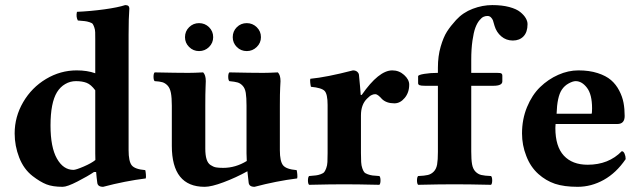

<svg xmlns="http://www.w3.org/2000/svg" viewBox="-20 -718 2500 748"><path d="M351.6 -94.7Q351.1 -103.5 351.1 -120.1V-366.2Q334.5 -388.7 317.4 -395.3Q300.3 -401.9 275.9 -401.9Q253.4 -401.9 234.1 -390.6Q214.8 -379.4 202.1 -358.9Q176.8 -317.4 176.8 -229Q176.8 -144.5 201.7 -100.3Q226.6 -56.2 266.1 -56.2Q275.9 -56.2 306.4 -69.3Q336.9 -82.5 351.6 -94.7ZM354.5 -47.9H346.2Q322.3 -31.7 282 -11Q241.7 9.8 224.1 9.8Q185.1 9.8 160.9 0.2Q136.7 -9.3 106.9 -32.2Q72.3 -59.1 54.7 -104.5Q37.1 -149.9 37.1 -198.2Q37.1 -263.2 70.3 -320.1Q103.5 -377 159.4 -410.4Q215.3 -443.8 278.8 -443.8Q319.8 -443.8 351.1 -432.6V-563Q351.1 -582 350.8 -592.3Q350.6 -602.5 347.2 -611.8Q343.8 -621.1 341.1 -624.8Q338.4 -628.4 328.6 -631.6Q318.8 -634.8 310.3 -635.7Q301.8 -636.7 283.2 -638.2Q275.4 -652.8 279.8 -671.9Q333 -674.3 386.5 -681.6Q439.9 -689 467.8 -698.2Q483.9 -698.2 483.9 -685.1Q481 -647.9 481 -583V-132.8Q481 -89.4 493.2 -74Q505.4 -58.6 545.9 -55.2Q547.4 -50.3 548.3 -39.1Q549.3 -27.8 547.9 -22.9Q466.8 -12.7 381.8 9.8Q360.4 9.8 358.9 -6.8Q356.4 -24.4 354.5 -47.9Z M886.7 -573.2Q886.7 -596.2 902.6 -612.1Q918.5 -627.9 941.4 -627.9Q963.9 -627.9 980.2 -612.1Q996.6 -596.2 996.6 -573.2Q996.6 -550.8 980.2 -534.9Q963.9 -519 941.4 -519Q918.5 -519 902.6 -534.9Q886.7 -550.8 886.7 -573.2ZM700.7 -573.2Q700.7 -596.2 716.8 -612.1Q732.9 -627.9 755.4 -627.9Q778.3 -627.9 794.4 -612.1Q810.5 -596.2 810.5 -573.2Q810.5 -550.8 794.4 -534.9Q778.3 -519 755.4 -519Q732.9 -519 716.8 -534.9Q700.7 -550.8 700.7 -573.2ZM1070.3 -132.8Q1070.3 -89.4 1082.8 -74Q1095.2 -58.6 1135.7 -55.2Q1137.2 -50.3 1138.2 -39.1Q1139.2 -27.8 1137.7 -22.9Q1056.6 -12.7 971.7 9.8Q950.2 9.8 948.7 -6.8Q946.3 -25.4 943.8 -50.8Q898.9 -25.9 851.3 -8.1Q803.7 9.8 777.3 9.8Q649.4 9.8 649.4 -149.9V-306.2Q649.4 -337.4 645.8 -356.2Q642.1 -375 632.8 -384.8Q623.5 -394.5 612.5 -397.7Q601.6 -400.9 582.5 -401.9Q578.1 -406.2 578.1 -418.9Q578.1 -431.6 582.5 -436Q668.5 -434.1 714.4 -434.1Q735.4 -434.1 771.5 -436Q781.7 -425.8 781.7 -401.9Q781.7 -397.5 780.8 -376.5Q779.8 -355.5 779.8 -306.2V-139.2Q779.8 -113.8 784.7 -97.9Q789.6 -82 800.3 -75Q811 -67.9 821.5 -65.9Q832 -64 849.6 -64Q897.5 -64 941.4 -90.8Q940.4 -111.3 940.4 -120.6V-306.2Q940.4 -337.9 937.5 -356Q934.6 -374 925.5 -383.8Q916.5 -393.6 905.8 -396.7Q895 -399.9 873.5 -401.9Q869.1 -406.2 869.1 -418.9Q869.1 -431.6 873.5 -436Q959.5 -434.1 1005.4 -434.1Q1026.4 -434.1 1062.5 -436Q1072.8 -425.8 1072.8 -401.9Q1072.8 -397.5 1071.5 -376.5Q1070.3 -355.5 1070.3 -306.2Z M1386.2 -268.1V-122.1Q1386.2 -100.6 1387 -86.9Q1387.7 -73.2 1391.4 -62.7Q1395 -52.2 1398.9 -47.4Q1402.8 -42.5 1412.6 -39.1Q1422.4 -35.6 1431.2 -34.4Q1439.9 -33.2 1458 -32.2Q1462.4 -27.8 1462.4 -15.1Q1462.4 -2.4 1458 2Q1372.1 0 1321.3 0Q1268.1 0 1184.1 2Q1179.7 -2.4 1179.7 -15.1Q1179.7 -27.8 1184.1 -32.2Q1202.6 -33.7 1210.9 -34.7Q1219.2 -35.6 1229.5 -39.3Q1239.7 -43 1243.4 -47.9Q1247.1 -52.7 1251 -63Q1254.9 -73.2 1255.6 -86.9Q1256.3 -100.6 1256.3 -122.1V-309.1Q1256.3 -351.6 1244.6 -363.8Q1232.9 -376 1191.4 -379.9Q1189.9 -384.8 1188.7 -395.5Q1187.5 -406.2 1189 -411.1Q1251.5 -417 1355 -443.8Q1365.2 -443.8 1371.3 -438.7Q1377.4 -433.6 1378.4 -426.8Q1383.3 -377.9 1385.3 -348.1H1389.2Q1455.6 -443.8 1508.3 -443.8Q1534.7 -443.8 1554.4 -426Q1574.2 -408.2 1574.2 -388.2Q1574.2 -357.4 1556.6 -336.4Q1539.1 -315.4 1516.6 -315.4Q1485.8 -315.4 1468.3 -332L1461.9 -338.9Q1456.5 -343.8 1454.6 -345.5Q1452.6 -347.2 1449 -349.1Q1445.3 -351.1 1441.9 -351.1Q1435.1 -351.1 1428.7 -348.1Q1422.4 -345.2 1419.9 -342.8L1410.2 -334Q1386.2 -311 1386.2 -268.1Z M1815.9 -127.9Q1815.9 -95.7 1819.1 -77.9Q1822.3 -60.1 1832 -49.8Q1841.8 -39.6 1854.7 -36.4Q1867.7 -33.2 1893.1 -32.2Q1897.5 -27.8 1897.5 -15.1Q1897.5 -2.4 1893.1 2Q1807.1 0 1751 0Q1692.9 0 1608.9 2Q1604.5 -2.4 1604.5 -15.1Q1604.5 -27.8 1608.9 -32.2Q1634.3 -33.2 1647.2 -36.4Q1660.2 -39.6 1669.9 -49.6Q1679.7 -59.6 1682.9 -77.1Q1686 -94.7 1686 -126V-383.8H1635.7Q1619.6 -383.8 1614.3 -386.2Q1608.9 -388.7 1608.9 -394V-420.9Q1608.9 -426.3 1632.8 -430.2Q1656.7 -434.1 1684.1 -434.1H1686V-454.1Q1686 -499.5 1696.8 -536.4Q1707.5 -573.2 1721.4 -595Q1735.4 -616.7 1756.8 -640.1Q1783.7 -669.4 1821.8 -683.8Q1859.9 -698.2 1897.9 -698.2Q1935.5 -698.2 1963.9 -690.7Q1992.2 -683.1 2006.8 -671.1Q2021.5 -659.2 2028.3 -647.2Q2035.2 -635.3 2035.2 -624Q2035.2 -592.8 2019.5 -576.4Q2003.9 -560.1 1978 -560.1Q1952.1 -560.1 1933.1 -576.2Q1914.1 -592.3 1906.7 -617.2Q1901.9 -633.3 1900.4 -638.7Q1897.9 -645 1892.6 -650.4Q1887.2 -655.8 1878.9 -655.8Q1871.1 -655.8 1863.8 -652.6Q1856.4 -649.4 1847.4 -638.4Q1838.4 -627.4 1831.8 -609.6Q1825.2 -591.8 1820.6 -559.6Q1815.9 -527.3 1815.9 -484.9V-434.1H1917Q1930.2 -434.1 1933.6 -431.6Q1937 -429.2 1937 -423.8V-400.9Q1937 -383.8 1901.9 -383.8H1815.9Z M2148.4 -274.9H2284.7Q2286.6 -276.9 2286.6 -295.9Q2286.6 -350.1 2266.8 -376Q2247.1 -401.9 2222.7 -401.9Q2211.9 -401.9 2195.6 -393.1Q2179.2 -384.3 2168.5 -368.2Q2150.4 -340.8 2148.4 -274.9ZM2402.3 -128.9Q2409.2 -128.9 2413.3 -119.1Q2417.5 -109.4 2417.5 -98.1Q2380.9 -44.4 2332.3 -17.3Q2283.7 9.8 2230.5 9.8Q2177.7 9.8 2142.1 -2Q2106.4 -14.2 2077.6 -40Q2046.4 -67.9 2030.3 -110.4Q2013.7 -152.3 2013.7 -198.2Q2013.7 -253.4 2033.2 -300.8Q2052.7 -348.1 2084.2 -378.7Q2115.7 -409.2 2154.8 -426.5Q2193.8 -443.8 2233.4 -443.8Q2275.9 -443.8 2308.3 -433.3Q2340.8 -422.9 2360.4 -406Q2379.9 -389.2 2392.3 -365.2Q2404.8 -341.3 2409.2 -317.4Q2413.6 -293.5 2413.6 -266.1Q2413.6 -234.9 2384.8 -234.9H2144.5Q2144.5 -232.4 2144 -227.5Q2143.6 -222.7 2143.6 -219.2Q2143.6 -147.5 2176.5 -111.8Q2209.5 -76.2 2269.5 -76.2Q2351.1 -76.2 2402.3 -128.9Z"/></svg>

Font: Linux Libertine G
Style: Bold
Weight: 700
Designer: Philipp H. Poll
Foundry: Philipp H. Poll
Version: Version 5.0.3